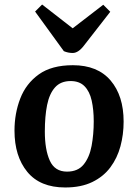

<svg xmlns="http://www.w3.org/2000/svg" viewBox="-20 -813 610 848"><path d="M268 15Q157 15 100.5 -54Q44 -123 44 -236Q44 -312 69.5 -378Q95 -444 151.5 -484.5Q208 -525 302 -525Q411 -525 468.5 -457.5Q526 -390 526 -276Q526 -219 512 -167Q498 -115 467.5 -74Q437 -33 387.5 -9Q338 15 268 15ZM276 -55Q324 -55 349.5 -86.5Q375 -118 384.5 -168.5Q394 -219 394 -277Q394 -328 385 -368.5Q376 -409 353.5 -432Q331 -455 292 -455Q248 -455 223 -427Q198 -399 188 -349Q178 -299 178 -232Q178 -152 200 -103.5Q222 -55 276 -55ZM135 -762 166 -793 301 -688 436 -792 467 -761 351 -612Q326 -579 301 -579Q281 -579 262 -587Z"/></svg>

Font: Literata 12pt SemiBold
Style: Italic
Weight: 600
Italic angle: -2°
Designer: Latin by Veronika Burian and Jose Scaglione. Greek by Irene Vlachou. Cyrillic by Vera Evstafieva
Foundry: TypeTogether
Version: Version 3.002